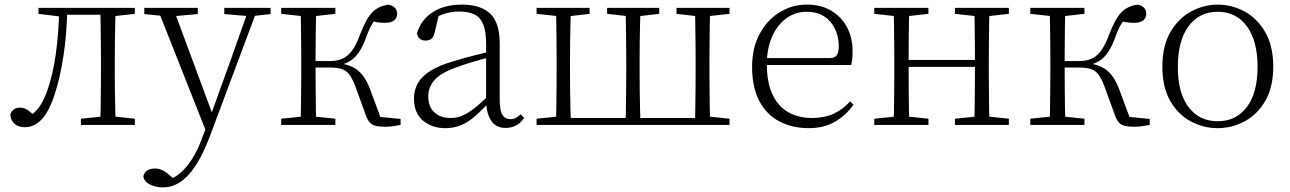

<svg xmlns="http://www.w3.org/2000/svg" viewBox="-20 -542 5596 833"><path d="M87 10Q60 10 42.5 -5.5Q25 -21 25 -47Q31 -61 41 -68Q51 -75 67 -75Q84 -75 99.5 -65Q115 -55 133 -35V-26H103V-35Q131 -52 149 -76Q167 -100 183 -143Q209 -214 222 -306.5Q235 -399 237 -508H272Q270 -396 255.5 -300.5Q241 -205 217 -132Q201 -82 181 -50.5Q161 -19 137.5 -4.5Q114 10 87 10ZM147 -482V-508H250V-470H243ZM252 -478V-508H444V-478ZM331 0V-27L440 -38H460L565 -27V0ZM415 0Q416 -24 416.5 -64.5Q417 -105 417.5 -148.5Q418 -192 418 -226V-283Q418 -316 417.5 -359.5Q417 -403 416.5 -443.5Q416 -484 415 -508H482Q481 -484 480 -443.5Q479 -403 478.5 -359.5Q478 -316 478 -283V-226Q478 -192 478.5 -148.5Q479 -105 480 -64.5Q481 -24 482 0ZM448 -470V-508H565V-482L460 -470Z M687 271Q656 271 630.5 258.5Q605 246 602 223Q605 206 619.5 197.5Q634 189 653 189Q670 189 686.5 197.5Q703 206 719 221L747 246L717 259L697 242Q747 231 787.5 183Q828 135 855 62L883 -11L886 -19L976 -268L1061 -508H1099L891 48Q862 125 830 174.5Q798 224 762.5 247.5Q727 271 687 271ZM880 43 662 -508H731L903 -44L909 -30ZM606 -481V-508H838V-481L728 -471H704ZM953 -481V-508H1154V-481L1073 -472H1059Z M1200 0V-27L1309 -38H1329L1435 -27V0ZM1200 -482V-508H1435V-482L1329 -470H1309ZM1284 0Q1285 -24 1285.5 -64.5Q1286 -105 1286.5 -148.5Q1287 -192 1287 -226V-283Q1287 -316 1286.5 -359.5Q1286 -403 1285.5 -443.5Q1285 -484 1284 -508H1352Q1351 -484 1350.5 -443Q1350 -402 1349.5 -356.5Q1349 -311 1349 -273V-254Q1349 -206 1349.5 -156.5Q1350 -107 1350.5 -65.5Q1351 -24 1352 0ZM1568 -40 1521 -169Q1508 -203 1494.5 -220Q1481 -237 1461 -243Q1441 -249 1410 -249H1317V-277H1409Q1440 -277 1463 -286Q1486 -295 1505.5 -320Q1525 -345 1542 -392Q1568 -460 1594.5 -488Q1621 -516 1666 -522Q1703 -513 1703 -483Q1703 -464 1690 -453.5Q1677 -443 1651 -443Q1629 -443 1613.5 -446Q1598 -449 1583 -453L1628 -479Q1609 -460 1596 -440Q1583 -420 1569 -381Q1554 -340 1536.5 -314.5Q1519 -289 1496.5 -276Q1474 -263 1445 -257V-268Q1483 -264 1508.5 -252Q1534 -240 1553 -216Q1572 -192 1587 -151L1638 -14L1596 -38L1718 -26V0Q1702 3 1684.5 5.5Q1667 8 1653 8Q1611 8 1594.5 -2Q1578 -12 1568 -40Z M1912 14Q1854 14 1815 -19Q1776 -52 1776 -114Q1776 -151 1792.5 -180.5Q1809 -210 1846.5 -234Q1884 -258 1946 -276Q1989 -289 2033.5 -300.5Q2078 -312 2118 -321V-297Q2078 -287 2036.5 -275Q1995 -263 1958 -249Q1891 -225 1864.5 -194Q1838 -163 1838 -125Q1838 -78 1865 -54Q1892 -30 1936 -30Q1961 -30 1984.5 -39.5Q2008 -49 2037.5 -72Q2067 -95 2107 -134L2113 -89H2094Q2062 -55 2034 -32Q2006 -9 1977 2.5Q1948 14 1912 14ZM2174 13Q2132 13 2111.5 -17.5Q2091 -48 2089 -102V-106V-350Q2089 -407 2076 -437.5Q2063 -468 2037 -480Q2011 -492 1971 -492Q1941 -492 1911 -483Q1881 -474 1849 -454L1885 -482L1866 -402Q1862 -382 1852 -374Q1842 -366 1826 -366Q1795 -366 1789 -397Q1806 -456 1857 -489Q1908 -522 1984 -522Q2066 -522 2107 -482.5Q2148 -443 2148 -354V-113Q2148 -61 2160 -43Q2172 -25 2194 -25Q2207 -25 2217 -30Q2227 -35 2239 -46L2254 -30Q2239 -8 2218.5 2.5Q2198 13 2174 13Z M2392 0Q2393 -24 2393.5 -64.5Q2394 -105 2394.5 -148.5Q2395 -192 2395 -226V-283Q2395 -316 2394.5 -359.5Q2394 -403 2393.5 -443.5Q2393 -484 2392 -508H2457Q2456 -484 2455 -443.5Q2454 -403 2453.5 -359.5Q2453 -316 2453 -283V-226Q2453 -192 2453.5 -148.5Q2454 -105 2455 -64.5Q2456 -24 2457 0ZM2694 0Q2695 -24 2695.5 -64.5Q2696 -105 2696.5 -148.5Q2697 -192 2697 -226V-283Q2697 -316 2696.5 -359.5Q2696 -403 2695.5 -443.5Q2695 -484 2694 -508H2759Q2758 -484 2757 -443.5Q2756 -403 2755.5 -359.5Q2755 -316 2755 -283V-226Q2755 -192 2755.5 -148.5Q2756 -105 2757 -64.5Q2758 -24 2759 0ZM2995 0Q2996 -24 2996.5 -64.5Q2997 -105 2997.5 -148.5Q2998 -192 2998 -226V-283Q2998 -316 2997.5 -359.5Q2997 -403 2996.5 -443.5Q2996 -484 2995 -508H3061Q3060 -484 3059.5 -443.5Q3059 -403 3058.5 -359.5Q3058 -316 3058 -283V-226Q3058 -192 3058.5 -148.5Q3059 -105 3059.5 -64.5Q3060 -24 3061 0ZM2308 -482V-508H2538V-482L2436 -470H2418ZM2614 -482V-508H2840V-482L2737 -470H2719ZM2915 -482V-508H3145V-482L3038 -470H3019ZM2308 0V-27L2416 -38H2425V0ZM3027 0V-38H3038L3145 -27V0ZM2425 0V-30H3027V0Z M3489 14Q3418 14 3362 -15Q3306 -44 3274.5 -103.5Q3243 -163 3243 -252Q3243 -334 3275.5 -394.5Q3308 -455 3362 -488.5Q3416 -522 3480 -522Q3542 -522 3586.5 -495.5Q3631 -469 3655 -423.5Q3679 -378 3679 -320Q3679 -283 3673 -260H3273V-290H3578Q3602 -290 3610.5 -302.5Q3619 -315 3619 -341Q3619 -404 3582.5 -447.5Q3546 -491 3479 -491Q3431 -491 3392 -463Q3353 -435 3330 -383.5Q3307 -332 3307 -263Q3307 -183 3332 -131Q3357 -79 3401 -54.5Q3445 -30 3502 -30Q3555 -30 3595.5 -48Q3636 -66 3668 -102L3683 -88Q3650 -41 3602 -13.5Q3554 14 3489 14Z M3857 0Q3858 -24 3858.5 -64.5Q3859 -105 3859.5 -148.5Q3860 -192 3860 -226V-283Q3860 -316 3859.5 -359.5Q3859 -403 3858.5 -443.5Q3858 -484 3857 -508H3925Q3924 -484 3923.5 -443Q3923 -402 3922.5 -357Q3922 -312 3922 -275V-256Q3922 -207 3922.5 -157Q3923 -107 3923.5 -65.5Q3924 -24 3925 0ZM4206 0Q4208 -24 4208.5 -65.5Q4209 -107 4209.5 -157Q4210 -207 4210 -256V-275Q4210 -312 4209.5 -357Q4209 -402 4208.5 -443Q4208 -484 4206 -508H4273Q4272 -484 4271.5 -443.5Q4271 -403 4270.5 -359.5Q4270 -316 4270 -283V-226Q4270 -192 4270.5 -148.5Q4271 -105 4271.5 -64.5Q4272 -24 4273 0ZM3773 0V-27L3882 -38H3902L4008 -27V0ZM3773 -482V-508H4008V-482L3902 -470H3882ZM4123 0V-27L4231 -38H4252L4357 -27V0ZM4123 -482V-508H4357V-482L4252 -470H4231ZM3890 -252V-282H4240V-252Z M4450 0V-27L4559 -38H4579L4685 -27V0ZM4450 -482V-508H4685V-482L4579 -470H4559ZM4534 0Q4535 -24 4535.5 -64.5Q4536 -105 4536.5 -148.5Q4537 -192 4537 -226V-283Q4537 -316 4536.5 -359.5Q4536 -403 4535.5 -443.5Q4535 -484 4534 -508H4602Q4601 -484 4600.5 -443Q4600 -402 4599.5 -356.5Q4599 -311 4599 -273V-254Q4599 -206 4599.5 -156.5Q4600 -107 4600.5 -65.5Q4601 -24 4602 0ZM4818 -40 4771 -169Q4758 -203 4744.5 -220Q4731 -237 4711 -243Q4691 -249 4660 -249H4567V-277H4659Q4690 -277 4713 -286Q4736 -295 4755.5 -320Q4775 -345 4792 -392Q4818 -460 4844.5 -488Q4871 -516 4916 -522Q4953 -513 4953 -483Q4953 -464 4940 -453.5Q4927 -443 4901 -443Q4879 -443 4863.5 -446Q4848 -449 4833 -453L4878 -479Q4859 -460 4846 -440Q4833 -420 4819 -381Q4804 -340 4786.5 -314.5Q4769 -289 4746.5 -276Q4724 -263 4695 -257V-268Q4733 -264 4758.5 -252Q4784 -240 4803 -216Q4822 -192 4837 -151L4888 -14L4846 -38L4968 -26V0Q4952 3 4934.5 5.5Q4917 8 4903 8Q4861 8 4844.5 -2Q4828 -12 4818 -40Z M5263 14Q5202 14 5147 -15Q5092 -44 5057.5 -103.5Q5023 -163 5023 -253Q5023 -343 5058 -403Q5093 -463 5148 -492.5Q5203 -522 5263 -522Q5324 -522 5379 -492.5Q5434 -463 5469 -403Q5504 -343 5504 -253Q5504 -163 5469 -103.5Q5434 -44 5379 -15Q5324 14 5263 14ZM5263 -16Q5343 -16 5389.5 -77.5Q5436 -139 5436 -252Q5436 -365 5389.5 -428Q5343 -491 5263 -491Q5183 -491 5136.5 -428Q5090 -365 5090 -252Q5090 -139 5136.5 -77.5Q5183 -16 5263 -16Z"/></svg>

Font: Noto Serif HK
Style: Regular
Weight: 200
Designer: Ryoko NISHIZUKA 西塚涼子 (kana & ideographs); Frank Grießhammer (Latin, Greek & Cyrillic); Wenlong ZHANG 张文龙 (bopomofo); San
Foundry: Adobe
Version: Version 2.001;hotconv 1.1.0;makeotfexe 2.6.0